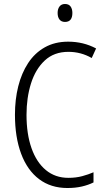

<svg xmlns="http://www.w3.org/2000/svg" viewBox="-20 -984 528 963"><path d="M323 -724Q251 -724 204.5 -680.5Q158 -637 135.5 -565.5Q113 -494 113 -408Q113 -312 138 -241Q163 -170 210 -131Q257 -92 323 -92Q361 -92 392.5 -100.5Q424 -109 449 -120V-69Q423 -56 390.5 -48.5Q358 -41 318 -41Q235 -41 176 -85.5Q117 -130 86 -213Q55 -296 55 -409Q55 -485 71.5 -551Q88 -617 121 -667.5Q154 -718 204.5 -746.5Q255 -775 322 -775Q398 -775 462 -741L440 -693Q386 -724 323 -724ZM306 -964Q325 -964 334 -951.5Q343 -939 343 -919Q343 -874 306 -874Q288 -874 278.5 -886Q269 -898 269 -919Q269 -939 278.5 -951.5Q288 -964 306 -964Z"/></svg>

Font: Noto Sans Tamil UI Condensed Light
Style: Regular
Weight: 300
Width: 3
Designer: Jelle Bosma - Monotype Design Team
Foundry: Monotype Imaging Inc.
Version: Version 2.004; ttfautohint (v1.8.4.7-5d5b)